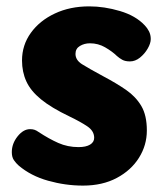

<svg xmlns="http://www.w3.org/2000/svg" viewBox="-20 -572 518 600"><path d="M432.3 -492.8Q440.1 -484.8 445.6 -474.1Q451.1 -463.3 451.1 -450.1Q451.1 -436.6 441.5 -420.1Q431.9 -403.6 417.2 -391.8Q402.6 -380.1 386.1 -380.1Q371.4 -380.1 362.3 -385.1Q353.1 -390.1 345.3 -397.1Q330.7 -411.3 308.7 -424Q286.8 -436.7 261.1 -436.7Q243.7 -436.7 229.8 -428.4Q215.9 -420.2 215.9 -403.6Q215.9 -384.2 236.4 -371.3Q256.9 -358.4 303.7 -333.1Q343.3 -312.2 373.9 -291.1Q404.4 -269.9 421.7 -240.7Q438.9 -211.4 438.9 -164.4Q438.9 -118.2 414.3 -79Q389.8 -39.8 344.9 -15.9Q300.1 8 239.4 8Q184.4 8 130.4 -7.2Q76.4 -22.3 38.4 -54.6Q29.9 -62.1 23.4 -71.6Q16.9 -81 16.9 -96.6Q16.9 -123.1 34.9 -145.8Q53 -168.4 73.9 -168.4Q82 -168.4 87.9 -166.4Q93.8 -164.4 100.8 -159.4Q132.8 -138.3 162.1 -125.3Q191.4 -112.3 225.4 -112.3Q248.7 -112.3 261.5 -120.1Q274.3 -127.9 274.3 -141.3Q274.3 -162.6 253.1 -177Q231.8 -191.4 197.1 -208.1Q140.2 -235.3 108 -261.7Q75.8 -288 62.3 -317.7Q48.8 -347.3 48.8 -382.9Q48.8 -431.1 76.4 -469.3Q104 -507.6 151.4 -529.8Q198.8 -552.1 258.8 -552.1Q305.8 -552.1 355 -537.5Q404.2 -522.9 432.3 -492.8Z"/></svg>

Font: Playpen Sans Deva
Style: Regular
Weight: 400
Designer: Pooja Saxena, Gunjan Panchal, Laura Meseguer, Veronika Burian, José Scaglione
Foundry: TypeTogether
Version: Version 2.000